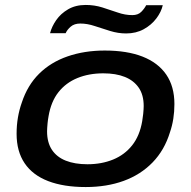

<svg xmlns="http://www.w3.org/2000/svg" viewBox="-20 -743 771 775"><path d="M326 12Q237 12 174.5 -12Q112 -36 79.5 -84Q47 -132 47 -203Q47 -238 52.5 -269.5Q58 -301 68 -329Q91 -399 138 -445.5Q185 -492 253 -515.5Q321 -539 403 -539Q493 -539 555.5 -514.5Q618 -490 651 -442Q684 -394 684 -323Q684 -292 679.5 -263.5Q675 -235 666 -209Q644 -137 596 -87.5Q548 -38 479.5 -13Q411 12 326 12ZM333 -80Q390 -80 436.5 -99Q483 -118 513.5 -156.5Q544 -195 554 -254Q557 -272 558 -283Q559 -294 559.5 -301.5Q560 -309 560 -315Q560 -360 540 -389Q520 -418 484 -432.5Q448 -447 397 -447Q339 -447 292.5 -428Q246 -409 216 -371Q186 -333 176 -274Q173 -257 172 -245.5Q171 -234 170.5 -226.5Q170 -219 170 -213Q170 -168 189.5 -138.5Q209 -109 245.5 -94.5Q282 -80 333 -80ZM182 -609Q189 -636 207 -662Q225 -688 255 -705.5Q285 -723 326 -723Q361 -723 393 -713Q425 -703 455 -692.5Q485 -682 514 -682Q537 -682 550 -695Q563 -708 570 -722H637Q631 -695 611 -668.5Q591 -642 560 -625Q529 -608 489 -608Q457 -608 424.5 -618Q392 -628 362 -638Q332 -648 304 -648Q280 -648 265.5 -635.5Q251 -623 245 -609Z"/></svg>

Font: Archivo Expanded Medium
Style: Italic
Weight: 500
Width: 7
Italic angle: -10°
Designer: Hector Gatti
Foundry: Omnibus-Type
Version: Version 2.001